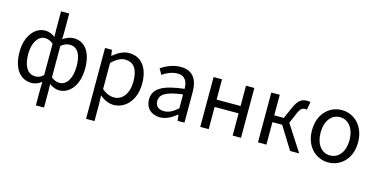

<svg xmlns="http://www.w3.org/2000/svg" viewBox="-93 -1294 3979 2021"><g transform="rotate(15 1897.0 -283.5)"><path d="M365 229H454V54L452 -26C487 -1 525 13 560 13C671 13 766 -94 766 -280C766 -448 697 -557 569 -557C529 -557 487 -540 452 -515L454 -597V-796H365V-597L367 -518C335 -540 301 -557 259 -557C148 -557 53 -447 53 -271C53 -90 134 13 259 13C301 13 337 -5 367 -28L365 54ZM278 -64C195 -64 147 -141 147 -272C147 -396 202 -480 274 -480C306 -480 337 -470 367 -443V-102C337 -73 310 -64 278 -64ZM544 -64C519 -64 485 -71 452 -100V-442C486 -471 518 -480 547 -480C635 -480 673 -400 673 -279C673 -145 619 -64 544 -64Z M912 229H1004V45L1001 -50C1050 -9 1102 13 1151 13C1275 13 1387 -94 1387 -280C1387 -448 1311 -557 1171 -557C1108 -557 1047 -521 998 -480H996L987 -543H912ZM1136 -64C1100 -64 1052 -78 1004 -120V-406C1056 -454 1103 -480 1148 -480C1252 -480 1292 -400 1292 -279C1292 -145 1226 -64 1136 -64Z M1657 13C1724 13 1785 -22 1837 -65H1840L1848 0H1923V-334C1923 -469 1868 -557 1735 -557C1647 -557 1571 -518 1522 -486L1557 -423C1600 -452 1657 -481 1720 -481C1809 -481 1832 -414 1832 -344C1601 -318 1499 -259 1499 -141C1499 -43 1566 13 1657 13ZM1683 -61C1629 -61 1587 -85 1587 -147C1587 -217 1649 -262 1832 -283V-132C1779 -85 1735 -61 1683 -61Z M2095 0H2187V-242H2448V0H2539V-543H2448V-322H2187V-543H2095Z M2724 0H2816V-245H2922L3074 0H3173L2989 -285L3036 -394C3063 -459 3085 -468 3114 -468C3122 -468 3126 -467 3132 -465L3148 -551C3140 -555 3128 -557 3116 -557C3057 -557 3017 -539 2974 -441L2920 -319H2816V-543H2724Z M3491 13C3624 13 3742 -91 3742 -271C3742 -452 3624 -557 3491 -557C3358 -557 3240 -452 3240 -271C3240 -91 3358 13 3491 13ZM3491 -63C3397 -63 3334 -146 3334 -271C3334 -396 3397 -480 3491 -480C3585 -480 3649 -396 3649 -271C3649 -146 3585 -63 3491 -63Z"/></g></svg>

Font: Noto Sans Mono CJK HK
Style: Regular
Weight: 400
Designer: Ryoko NISHIZUKA 西塚涼子 (kana, bopomofo & ideographs); Paul D. Hunt (Latin, Greek & Cyrillic); Sandoll Communications 산돌커뮤니
Foundry: Adobe
Version: Version 2.004;hotconv 1.0.118;makeotfexe 2.5.65603